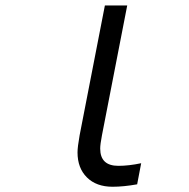

<svg xmlns="http://www.w3.org/2000/svg" viewBox="-20 -687 707 717"><path d="M354.2 -132.2Q354.2 -67.7 421.9 -67.7Q460.9 -67.7 507.2 -77.5L492.2 1.3Q441.4 10.4 400.4 10.4Q339.8 10.4 304.7 -24.4Q269.5 -59.2 269.5 -117.8Q269.5 -138 277.3 -181.6L371.7 -666.7H455.1L360.7 -181.6Q354.2 -147.8 354.2 -132.2Z"/></svg>

Font: Monoid
Style: Italic
Weight: 400
Width: 4
Italic angle: -11°
Monospace: yes
Version: Version 0.61